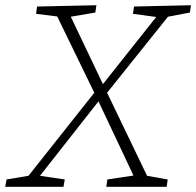

<svg xmlns="http://www.w3.org/2000/svg" viewBox="-36 -715 751 735"><path d="M691 -667 607 -651 374 -360 527 -42 606 -28 602 0H371L375 -28L475 -43L341 -327L117 -42L212 -28L207 0H-16L-11 -28L73 -42L325 -360L183 -652L102 -662L106 -690L333 -695L329 -667L235 -651L358 -393L562 -650L473 -662L477 -690L695 -695Z"/></svg>

Font: Bitter Pro Light
Style: Italic
Weight: 300
Italic angle: -9°
Designer: Sol Matas, and Bitter project Authors
Foundry: Sol Matas
Version: Version 1.010